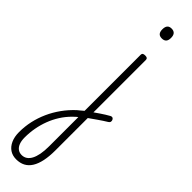

<svg xmlns="http://www.w3.org/2000/svg" viewBox="-566 -745 1360 1360"><g transform="rotate(45 113.5 -65.0)"><path d="M158 47Q174 36 190 24.5Q206 13 222.5 2Q239 -9 255.5 -19.5Q272 -30 287 -38Q297 -43 304 -40Q311 -37 315 -29Q319 -21 317.5 -12Q316 -3 306 3Q291 12 273.5 23.5Q256 35 237.5 48Q219 61 200.5 74Q182 87 166 98ZM31 652Q-6 652 -33 634Q-60 616 -75.5 582Q-91 548 -91 501Q-91 444 -79 390Q-67 336 -44 285Q-21 234 12 188Q45 142 88 102Q99 93 110 84Q121 75 131 66V-496Q131 -506 137.5 -510.5Q144 -515 157 -515Q171 -515 177 -510.5Q183 -506 183 -496V411Q183 470 173.5 515.5Q164 561 145 591.5Q126 622 97.5 637Q69 652 31 652ZM37 603Q59 603 76.5 591.5Q94 580 106 557.5Q118 535 124.5 501Q131 467 131 421V129Q122 135 114 143Q106 151 98 158Q64 192 39 231.5Q14 271 -2.5 314.5Q-19 358 -27.5 404.5Q-36 451 -36 500Q-36 532 -27.5 555Q-19 578 -2.5 590.5Q14 603 37 603ZM155 -683Q133 -683 122.5 -695Q112 -707 112 -732Q112 -757 122.5 -769.5Q133 -782 155 -782Q177 -782 188 -769.5Q199 -757 199 -732Q199 -707 188 -695Q177 -683 155 -683Z"/></g></svg>

Font: Playwrite CL ExtraLight
Style: Regular
Weight: 200
Designer: Veronika Burian, José Scaglione
Foundry: TypeTogether
Version: Version 1.002